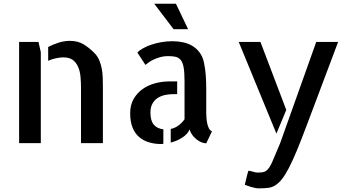

<svg xmlns="http://www.w3.org/2000/svg" viewBox="-20 -779 1901 1045"><path d="M189.5 -550.8 202.1 -495.1V0H84V-550.8ZM494.1 -490.2Q510.7 -473.6 520 -451.7Q529.3 -429.7 533.7 -405.8Q538.1 -381.8 539.1 -357.4Q540 -333 540 -309.6V-19.5V0H420.9V-299.8Q420.9 -333 418 -363.3Q415 -393.6 404.3 -417Q393.6 -440.4 375 -453.6Q356.4 -466.8 323.2 -466.8Q309.6 -466.8 286.6 -462.4Q263.7 -458 242.2 -448.2V-523.4Q268.6 -537.1 299.3 -546.9Q330.1 -556.6 359.4 -556.6Q403.3 -556.6 433.6 -538.6Q463.9 -520.5 494.1 -490.2Z M798.8 -166Q798.8 -122.1 816.9 -100.6Q835 -79.1 869.1 -75.2V3.9Q865.2 4.9 856.4 4.9Q823.2 4.9 792.5 -3.9Q761.7 -12.7 738.3 -32.2Q714.8 -51.8 701.7 -84Q688.5 -116.2 688.5 -163.1Q688.5 -208 707.5 -240.7Q726.6 -273.4 756.3 -294.4Q786.1 -315.4 824.2 -325.7Q862.3 -335.9 901.4 -335.9H944.3V-266.6H922.9Q903.3 -266.6 881.8 -262.7Q860.4 -258.8 841.8 -248Q823.2 -237.3 811 -217.3Q798.8 -197.3 798.8 -166ZM1102.5 -163.1Q1102.5 -155.3 1103.5 -140.1Q1104.5 -125 1107.4 -109.4Q1110.4 -93.8 1116.7 -81.1Q1123 -68.4 1133.8 -64.5L1102.5 1Q1089.8 1 1075.7 -4.9Q1061.5 -10.7 1048.3 -21.5Q1035.2 -32.2 1025.9 -45.4Q1016.6 -58.6 1011.7 -74.2Q1002 -49.8 973.1 -30.8Q944.3 -11.7 909.2 -2.9V-77.1Q932.6 -82 951.7 -96.2Q970.7 -110.4 984.4 -129.9V-335.9Q984.4 -383.8 979.5 -412.1Q974.6 -440.4 962.9 -453.6Q951.2 -466.8 934.1 -470.2Q917 -473.6 893.6 -473.6Q872.1 -473.6 853 -468.3Q834 -462.9 817.9 -455.6Q801.8 -448.2 789.6 -439.5Q777.3 -430.7 771.5 -425.8L727.5 -493.2Q737.3 -503.9 756.8 -515.1Q776.4 -526.4 801.8 -535.2Q827.1 -543.9 856.9 -549.3Q886.7 -554.7 918.9 -554.7Q948.2 -554.7 976.1 -548.8Q1003.9 -543 1026.9 -529.3Q1049.8 -515.6 1066.9 -492.7Q1084 -469.7 1090.8 -435.5Q1097.7 -401.4 1100.1 -366.7Q1102.5 -332 1102.5 -297.9V-170.9ZM819.3 -758.8H937.5L1003.9 -620.1H924.8Z M1820.3 -550.8Q1766.6 -407.2 1724.6 -296.4Q1682.6 -185.5 1651.4 -102.1Q1620.1 -18.6 1596.2 39.1Q1572.3 96.7 1552.2 135.3Q1532.2 173.8 1514.6 195.8Q1497.1 217.8 1478.5 229.5Q1460 241.2 1438 243.7Q1416 246.1 1387.7 246.1Q1378.9 246.1 1367.2 243.7Q1355.5 241.2 1344.2 237.8Q1333 234.4 1324.2 231Q1315.4 227.5 1312.5 226.6Q1316.4 209 1320.3 193.4Q1323.2 179.7 1326.7 167.5Q1330.1 155.3 1332 150.4Q1339.8 150.4 1356 155.3Q1372.1 160.2 1379.9 160.2Q1395.5 160.2 1407.7 158.7Q1419.9 157.2 1429.7 149.9Q1439.5 142.6 1448.2 128.4Q1457 114.3 1467.8 87.9L1504.9 0L1701.2 -550.8ZM1484.4 -51.8 1279.3 -550.8H1397.5L1538.1 -180.7L1524.4 -147.5Z"/></svg>

Font: Allerta
Style: Stencil
Weight: 400
Designer: Matt McInerney
Foundry: Matt McInerney
Version: Version 1.0